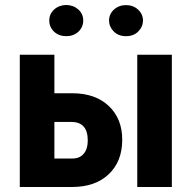

<svg xmlns="http://www.w3.org/2000/svg" viewBox="-20 -747 772 767"><path d="M197.3 -259.8V-113.8H269.5Q298.3 -113.8 314.5 -132.8Q330.6 -151.9 330.6 -185.5Q330.6 -259.8 265.6 -259.8ZM197.3 -374.5H268.1Q361.3 -374.5 415 -323.2Q468.8 -272 468.3 -187Q467.8 -101.6 414.1 -50.8Q360.4 0 267.6 0H59.1V-528.3H197.3ZM666.5 0H528.3V-528.3H666.5ZM415.5 -665Q416 -691.4 435.5 -709Q455.1 -726.6 483.4 -726.6Q511.7 -726.6 531.2 -709Q550.8 -691.4 551.3 -665Q550.8 -639.6 532.2 -621.1Q513.7 -602.5 483.4 -602.5Q453.1 -602.5 434.6 -621.1Q416 -639.6 415.5 -665ZM244.6 -727.1Q273.4 -726.6 293 -709Q312.5 -691.4 312.5 -665Q312.5 -638.7 293 -620.1Q273.4 -602.5 244.6 -602.5Q215.8 -602.5 196.3 -620.1Q176.8 -638.7 176.8 -665Q176.8 -691.4 196.3 -709Q215.8 -726.6 244.6 -727.1Z"/></svg>

Font: RobotoCondensed-Bold
Style: Bold
Weight: 700
Designer: Google
Version: Version 2.001240; 2014